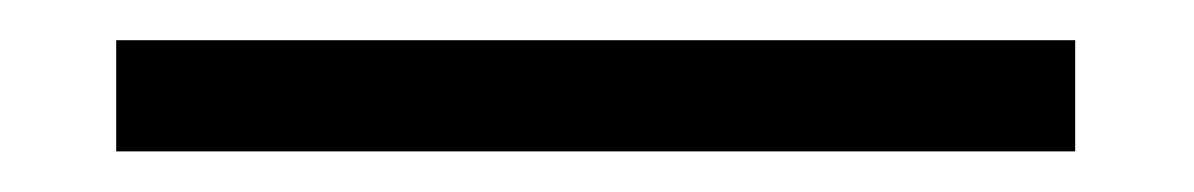

<svg xmlns="http://www.w3.org/2000/svg" viewBox="-20 -690 597 96"><path d="M517.6 -669.9H38.1V-614.3H517.6Z"/></svg>

Font: Saysettha
Style: Regular
Weight: 400
Designer: John M. Durdin
Foundry: Lao Script for Windows
Version: Version 2.201